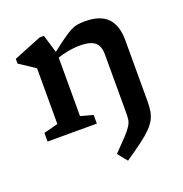

<svg xmlns="http://www.w3.org/2000/svg" viewBox="-134 -639 948 992"><g transform="rotate(-20 340.0 -143.0)"><path d="M247.5 -408.5V-66L316 -47.5V0H45V-47.5L123.5 -67.5V-374Q115.5 -380 93 -394.8Q70.5 -409.5 37 -431.5V-457.5L190.5 -519.5H214ZM477.5 2V-321.5Q477.5 -352 467.2 -371.2Q457 -390.5 433.5 -399.8Q410 -409 371.5 -409Q338.5 -409 304 -402.5Q269.5 -396 241 -385.5L232 -411.5Q279.5 -448.5 309.2 -470Q339 -491.5 359 -501.8Q379 -512 396.8 -515Q414.5 -518 437.5 -518Q522.5 -518 562 -476.8Q601.5 -435.5 601.5 -355.5V-20Q601.5 11 597.5 35Q593.5 59 582.2 80Q571 101 549 123.2Q527 145.5 491 172.2Q455 199 402 235L360 183Q402.5 140 426.5 114Q450.5 88 461.5 70.8Q472.5 53.5 475 38.5Q477.5 23.5 477.5 2Z"/></g></svg>

Font: Newsreader 7pt Medium
Style: Regular
Weight: 500
Designer: Hugues Gentile
Foundry: Production Type
Version: Version 1.003